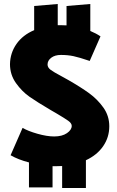

<svg xmlns="http://www.w3.org/2000/svg" viewBox="-20 -819 587 961"><path d="M483 -637 429 -514Q376 -532 347.5 -538Q319 -544 285 -544Q255 -544 236.5 -530Q218 -516 218 -496Q218 -481 233.5 -469.5Q249 -458 285 -439L321 -419Q384 -383 426 -352.5Q468 -322 497.5 -280.5Q527 -239 527 -187Q527 -132 496.5 -87.5Q466 -43 410 -17V122H291V12Q280 13 256 13H243V119H125V-6Q71 -20 33 -42L93 -179Q120 -163 167.5 -149.5Q215 -136 251 -136Q291 -136 315 -152.5Q339 -169 339 -189Q339 -202 321.5 -214.5Q304 -227 265 -250L234 -268Q166 -308 128 -334.5Q90 -361 60 -403Q30 -445 30 -498Q31 -554 62.5 -599Q94 -644 151 -668V-789L269 -799V-693H283Q303 -693 313 -692V-789L432 -799V-664Q461 -652 483 -637Z"/></svg>

Font: Catamaran
Style: Regular
Weight: 900
Designer: Pria Ravichandran
Version: Version 1.001;PS 001.000;hotconv 1.0.70;makeotf.lib2.5.58329